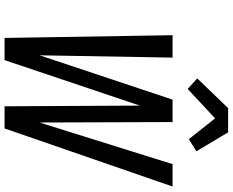

<svg xmlns="http://www.w3.org/2000/svg" viewBox="-109 -909 1018 840"><g transform="rotate(90 400.0 -489.0)"><path d="M146 0 134 -735H232L222 -153L416 -735H514L516 -153L698 -735H796L542 0H445L442 -592L243 0ZM369 -801 323 -843 453 -978H559L642 -839L589 -806L498 -921Z"/></g></svg>

Font: Iosevka Aile Medium
Style: Italic
Weight: 500
Italic angle: -9°
Designer: Belleve Invis
Foundry: Belleve Invis
Version: Version 31.1.0; ttfautohint (v1.8.4)